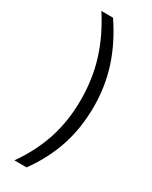

<svg xmlns="http://www.w3.org/2000/svg" viewBox="-219 -777 744 942"><g transform="rotate(30 153.0 -306.0)"><path d="M184 -301Q184 -419 151.5 -523.5Q119 -628 53 -730H119Q188 -628 222 -523.5Q256 -419 256 -304Q256 -184 222 -80.5Q188 23 119 118H50Q117 23 150.5 -79Q184 -181 184 -301Z"/></g></svg>

Font: Niramit Light
Style: Regular
Weight: 300
Designer: Katatrad Aksorn Co.,Ltd.
Foundry: Cadson Demak Co.,Ltd.
Version: Version 1.000; ttfautohint (v1.6)